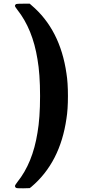

<svg xmlns="http://www.w3.org/2000/svg" viewBox="-20 -770 468 1040"><path d="M67 -748Q70 -750 106 -750H141L150 -742Q306 -610 340 -372Q348 -323 348 -250Q348 -177 340 -128Q306 110 150 242L141 249L106 250Q77 250 71.5 249Q66 248 63 244Q61 240 61 238Q61 233 74 216Q157 113 183 -51Q197 -130 197 -250Q197 -370 183 -449Q157 -612 74 -717Q61 -734 61 -737Q61 -744 67 -748Z"/></svg>

Font: MathJax_SansSerif
Style: Bold
Weight: 700
Version: Version 1.1